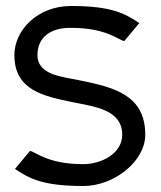

<svg xmlns="http://www.w3.org/2000/svg" viewBox="-20 -610 538 641"><path d="M28 -426C28 -309 125 -289 222 -269C294 -254 388 -245 388 -160C388 -97 318 -62 258 -62C137 -62 99 -104 80 -106L30 -46C77 -15 120 11 258 11C363 11 465 -73 465 -160C465 -295 357 -319 245 -342C189 -354 105 -359 105 -426C105 -487 151 -518 217 -517C338 -517 376 -475 395 -473L445 -533C398 -564 355 -590 217 -590C105 -590 28 -509 28 -426Z"/></svg>

Font: Charger Sport
Style: Regular
Weight: 400
Designer: Jasper
Foundry: Cannot Into Space Fonts
Version: Version 1.1